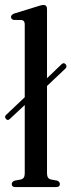

<svg xmlns="http://www.w3.org/2000/svg" viewBox="-22 -756 288 776"><path d="M2 -275.5Q-5.5 -284.5 3 -292L78 -363V-657.5Q78 -673 66 -675L33 -675.5Q22.5 -678.5 22.5 -687.5Q22.5 -696.5 36 -701.5L128.5 -730Q145.5 -736 153.5 -736Q168 -736 168 -719.5V-440L227 -496.5Q236 -505 243.5 -496Q250.5 -487.5 242.5 -479L168 -408.5V-55Q168 -34 184 -30.5L209 -26Q220 -21.5 220 -12Q220 0 205.5 0H39.5Q25.5 0 25.5 -12Q25.5 -21.5 37.5 -26L62 -30.5Q78 -34 78 -54.5V-331.5L17.5 -275Q9 -267 2 -275.5Z"/></svg>

Font: Fraunces 144pt S050
Style: Regular
Weight: 400
Version: Version 1.000; ttfautohint (v1.8.3)